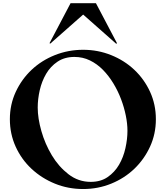

<svg xmlns="http://www.w3.org/2000/svg" viewBox="-20 -1208 1071 1241"><path d="M436.2 -1187.5H600L736.2 -928.8L731.2 -925L517.5 -1113.8L305 -926.2L300 -928.8ZM517.5 13.8Q420 13.8 334.4 -21.2Q248.8 -56.2 183.8 -116.9Q118.8 -177.5 81.2 -260Q43.8 -342.5 43.8 -437.5Q43.8 -532.5 81.9 -614.4Q120 -696.2 184.4 -756.9Q248.8 -817.5 335 -851.9Q421.2 -886.2 517.5 -886.2Q612.5 -886.2 698.1 -851.9Q783.8 -817.5 848.1 -756.9Q912.5 -696.2 950 -614.4Q987.5 -532.5 987.5 -437.5Q987.5 -342.5 950 -260.6Q912.5 -178.8 848.8 -117.5Q785 -56.2 699.4 -21.2Q613.8 13.8 517.5 13.8ZM223.8 -512.5Q223.8 -443.8 247.5 -360.6Q271.2 -277.5 315 -204.4Q358.8 -131.2 422.5 -81.9Q486.2 -32.5 566.2 -32.5Q631.2 -32.5 676.2 -63.8Q721.2 -95 749.4 -143.1Q777.5 -191.2 790.6 -250Q803.8 -308.8 803.8 -362.5Q803.8 -408.8 793.1 -461.2Q782.5 -513.8 762.5 -566.9Q742.5 -620 712.5 -669.4Q682.5 -718.8 645 -756.9Q607.5 -795 561.2 -817.5Q515 -840 461.2 -840Q397.5 -840 351.9 -809.4Q306.2 -778.8 278.1 -730.6Q250 -682.5 236.9 -625Q223.8 -567.5 223.8 -512.5Z"/></svg>

Font: Equateur
Style: Regular
Weight: 400
Designer: Ange Degheest & Eugénie Bidaut
Foundry: Velvetyne Type Foundry
Version: Version 1.000;FEAKit 1.0